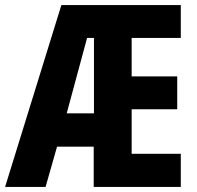

<svg xmlns="http://www.w3.org/2000/svg" viewBox="-23 -734 775 754"><path d="M687 0H345V-158H201L156 0H-3L218 -714H687V-585H494V-434H673V-305H494V-130H687ZM239 -289H346V-585H319Z"/></svg>

Font: Noto Sans Gurmukhi ExtraCondensed ExtraBold
Style: Regular
Weight: 800
Width: 2
Designer: Jelle Bosma - Monotype Design Team
Foundry: Monotype Imaging Inc.
Version: Version 2.004; ttfautohint (v1.8.4.7-5d5b)